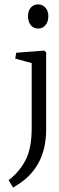

<svg xmlns="http://www.w3.org/2000/svg" viewBox="-20 -654 266 861"><path d="M196.8 -581.5Q196.8 -605 183.8 -619.6Q170.9 -634.3 150.9 -634.3Q130.9 -634.3 118.2 -619.9Q105.5 -605.5 105.5 -581.5Q105.5 -557.1 117.9 -541.5Q130.4 -525.9 150.9 -525.9Q171.4 -525.9 184.1 -541.3Q196.8 -556.6 196.8 -581.5ZM60.1 173.8Q187 93.3 187 -73.7V-418.9L178.7 -427.2L52.7 -417.5L48.3 -391.1L122.1 -371.1V-78.1Q122.1 12.2 94 65.2Q65.9 118.2 18.6 153.8L38.6 187Z"/></svg>

Font: Neuton Light
Style: Regular
Weight: 300
Designer: Brian M Zick
Foundry: Brian M Zick
Version: Version 1.560